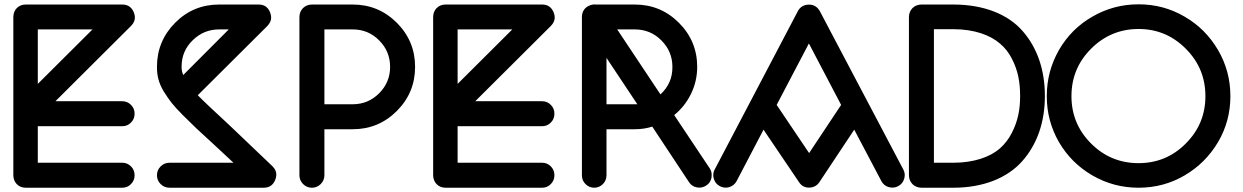

<svg xmlns="http://www.w3.org/2000/svg" viewBox="-20 -815 5782 893"><path d="M42 0C42 33.2 65.9 58.1 99.1 58.1H548.8C564.9 58.1 578.6 52.2 589.4 41C600.6 29.8 606 16.1 606 0C606 -16.1 600.6 -29.8 589.4 -41C578.1 -52.2 564.9 -58.1 548.8 -58.1H155.8V-228H548.8C564.9 -228 578.6 -233.9 589.4 -245.1C600.6 -256.3 606 -270 606 -286.1C606 -302.2 600.6 -315.9 589.4 -327.1C578.1 -338.4 564.9 -344.2 548.8 -344.2H237.8L589.8 -694.8C601.6 -707 607.4 -719.7 607.4 -733.9C607.4 -741.7 605.5 -750 602.1 -758.3C591.8 -782.2 574.2 -793.9 548.8 -793.9H99.1C65.9 -793.9 42 -769 42 -735.8ZM155.8 -678.2H410.2L155.8 -424.8Z M768.1 -58.1C752 -58.1 738.3 -52.2 727.1 -41C715.8 -29.8 710 -16.1 710 0C710 16.1 715.8 29.8 727.1 41C738.3 52.2 752 58.1 768.1 58.1H1207C1231.9 58.1 1249.5 46.4 1259.8 22.5C1263.2 14.2 1265.1 5.9 1265.1 -2C1265.6 -16.1 1259.8 -28.8 1248 -41L1048.3 -231.4C971.7 -302.2 921.9 -349.1 899.9 -372.1L1224.1 -694.8C1235.4 -707 1241.2 -719.7 1241.2 -733.9C1241.2 -741.7 1239.3 -750 1235.8 -758.3C1226.1 -782.2 1208.5 -793.9 1183.1 -793.9H999C918.9 -793.9 850.6 -765.6 794.4 -709C738.3 -652.3 710 -584 710 -503.9C710 -464.4 717.3 -430.7 740.7 -391.1C752.9 -371.6 764.6 -354 776.4 -338.9C788.1 -323.7 806.2 -303.7 830.6 -279.3L894 -217.3L975.1 -142.6L1065.9 -58.1ZM824.7 -507.8C825.2 -555.2 842.8 -595.7 877 -628.4C911.1 -661.6 951.7 -678.2 999 -678.2H1043.9L832 -465.8C827.6 -476.6 825.2 -486.8 824.7 -496.1Z M1372.6 0C1372.6 16.1 1378.4 29.8 1389.6 41C1400.9 52.2 1414.6 58.1 1430.7 58.1C1446.8 58.1 1460.4 52.2 1471.7 41C1482.9 29.8 1488.8 16.1 1488.8 0V-213.9H1620.6C1700.7 -213.9 1769 -242.2 1825.7 -298.8C1882.3 -355.5 1910.6 -423.8 1910.6 -503.9C1910.6 -584 1882.3 -652.3 1825.7 -709C1769 -765.6 1700.7 -793.9 1620.6 -793.9H1430.7C1397.5 -793.9 1372.6 -769 1372.6 -735.8ZM1488.8 -678.2H1620.6C1668.9 -678.2 1710 -661.1 1743.7 -627C1777.3 -593.3 1794.4 -552.2 1794.4 -503.9C1794.4 -456.1 1777.3 -415 1743.2 -380.9C1709.5 -347.2 1668.5 -330.1 1620.6 -330.1H1488.8Z M1994.6 0C1994.6 33.2 2018.6 58.1 2051.8 58.1H2501.5C2517.6 58.1 2531.2 52.2 2542 41C2553.2 29.8 2558.6 16.1 2558.6 0C2558.6 -16.1 2553.2 -29.8 2542 -41C2530.8 -52.2 2517.6 -58.1 2501.5 -58.1H2108.4V-228H2501.5C2517.6 -228 2531.2 -233.9 2542 -245.1C2553.2 -256.3 2558.6 -270 2558.6 -286.1C2558.6 -302.2 2553.2 -315.9 2542 -327.1C2530.8 -338.4 2517.6 -344.2 2501.5 -344.2H2190.4L2542.5 -694.8C2554.2 -707 2560.1 -719.7 2560.1 -733.9C2560.1 -741.7 2558.1 -750 2554.7 -758.3C2544.4 -782.2 2526.9 -793.9 2501.5 -793.9H2051.8C2018.6 -793.9 1994.6 -769 1994.6 -735.8ZM2108.4 -678.2H2362.8L2108.4 -424.8Z M2686.5 0C2686.5 16.1 2691.9 29.8 2703.1 41C2714.4 52.2 2727.5 58.1 2743.7 58.1C2759.8 58.1 2772.9 52.2 2784.2 41C2795.4 29.8 2800.8 16.1 2800.8 0V-213.9H2932.6C2960.4 -213.9 2987.8 -217.8 3013.7 -226.1L3184.6 32.2C3193.4 45.4 3205.6 53.7 3221.2 56.6C3225.1 57.1 3229 57.6 3232.9 57.6C3244.1 57.6 3254.9 54.2 3264.6 47.9C3277.8 39.6 3286.1 27.3 3289.1 11.7C3289.6 7.3 3290 3.4 3290 -0.5C3290.5 -11.7 3287.1 -22.5 3280.8 -32.2L3115.7 -279.8C3148.9 -306.6 3174.8 -339.4 3193.8 -378.4C3212.9 -417.5 3222.7 -459.5 3222.7 -503.9C3222.7 -584 3194.3 -652.3 3137.7 -709C3081.1 -765.6 3012.7 -793.9 2932.6 -793.9H2750.5C2749 -794.4 2747.1 -794.4 2745.6 -794.4C2740.2 -794.4 2734.9 -793.5 2729.5 -792C2729 -791.5 2728 -791 2726.6 -791C2701.2 -783.2 2686.5 -762.7 2686.5 -735.8ZM2932.6 -678.2C2981 -678.2 3022.5 -661.1 3056.2 -627C3090.3 -592.8 3107.4 -551.8 3107.4 -503.9C3107.9 -453.1 3089.4 -410.6 3051.8 -376L2850.6 -678.2ZM2800.8 -545.9 2944.3 -330.1H2800.8Z M3300.3 17.1C3304.7 32.2 3314 43.5 3328.1 50.8C3336.4 55.2 3345.2 57.6 3354.5 57.6C3360.4 58.1 3366.2 57.1 3372.1 55.2C3387.2 50.3 3398.9 41 3406.2 26.9L3531.2 -211.9L3696.3 32.2C3707.5 49.3 3722.7 57.6 3742.7 57.6H3743.7C3763.7 57.1 3779.8 48.8 3791 32.2L3953.1 -211.9L4079.1 26.9C4086.4 41 4098.1 50.8 4113.3 55.2C4119.1 56.6 4125 57.6 4130.9 57.6C4140.1 57.6 4148.9 55.2 4157.2 50.8C4171.4 43.5 4180.7 32.2 4185.1 17.1C4187 11.2 4188 5.4 4188 -0.5C4188 -9.8 4185.5 -18.6 4181.2 -26.9L3793 -763.2C3781.7 -783.2 3765.1 -793.5 3742.7 -793.5H3741.7C3718.8 -793 3701.7 -783.2 3690.9 -763.2L3304.2 -26.9C3299.8 -18.6 3297.4 -9.8 3297.4 -0.5C3297.4 5.4 3298.3 11.2 3300.3 17.1ZM3742.2 -612.8 3892.1 -327.1 3743.2 -103 3592.3 -327.1Z M4207.5 0C4207.5 33.2 4232.4 58.1 4265.6 58.1H4414.6C4554.7 58.1 4666.5 11.7 4734.9 -65.9C4803.7 -143.6 4839.8 -247.1 4839.8 -368.2C4839.8 -489.3 4804.7 -592.3 4736.8 -669.9C4669.9 -747.6 4557.1 -793.9 4414.6 -793.9H4265.6C4232.4 -793.9 4207.5 -769 4207.5 -735.8ZM4323.7 -679.2H4414.6C4510.7 -679.2 4585.4 -651.9 4630.4 -612.8C4653.3 -593.8 4671.9 -570.3 4686 -542.5C4714.8 -487.3 4724.6 -433.1 4724.6 -368.2C4724.6 -306.2 4714.8 -252.9 4686 -196.8C4671.9 -168.9 4653.3 -145 4630.9 -125C4586.4 -85.4 4510.3 -58.1 4414.6 -58.1H4323.7Z M4905.3 -153.8C4943.4 -88.9 4995.1 -37.1 5061 1C5127 39.1 5198.2 58.1 5275.4 58.1C5353 58.1 5424.3 39.1 5489.3 1C5554.7 -37.1 5606.4 -88.9 5645 -153.8C5683.6 -219.2 5702.6 -290.5 5702.6 -367.7C5702.6 -445.3 5683.6 -516.6 5645 -582.5C5606.4 -648.4 5554.7 -700.2 5489.3 -737.8C5424.3 -775.9 5353 -794.9 5275.4 -794.9C5198.2 -794.9 5127 -775.9 5061 -737.8C4995.1 -700.2 4943.4 -648.4 4905.3 -582.5C4867.7 -516.6 4848.6 -445.3 4848.6 -367.7C4848.6 -290.5 4867.7 -219.2 4905.3 -153.8ZM5054.7 -588.4C5115.7 -649.4 5189.5 -680.2 5275.4 -680.2C5361.3 -680.2 5434.6 -649.4 5495.1 -588.4C5556.2 -527.3 5586.4 -454.1 5586.4 -367.7C5586.4 -281.7 5556.2 -208.5 5495.1 -147.5C5434.6 -86.4 5361.3 -56.2 5275.4 -56.2C5189.5 -56.2 5115.7 -86.4 5054.7 -147.5C4993.7 -208.5 4963.4 -281.7 4963.4 -367.7C4963.4 -454.1 4993.7 -527.3 5054.7 -588.4Z"/></svg>

Font: Nemoy
Style: Bold
Weight: 700
Designer: BSozoo
Foundry: BSozoo
Version: Version 001.000